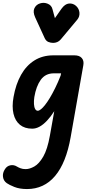

<svg xmlns="http://www.w3.org/2000/svg" viewBox="-70 -885 600 1334"><path d="M154 9Q101.5 9 68.5 -18Q35.5 -45 23.8 -94.5Q12 -144 24 -210.5Q39.5 -299.5 76 -364.5Q112.5 -429.5 169 -465Q225.5 -500.5 300.5 -500.5H447.5Q481.5 -500.5 498 -482Q514.5 -463.5 509 -432L421 67.5Q389.5 246.5 312.8 337.5Q236 428.5 117.5 428.5Q66 428.5 29.5 413.8Q-7 399 -23 387.5Q-45.5 371.5 -49.2 344.2Q-53 317 -36 291Q-22.5 268.5 2 263.5Q26.5 258.5 49 273Q58 278.5 72.8 284.2Q87.5 290 108.5 290Q136 290 168.8 271.5Q201.5 253 230.5 203Q259.5 153 276.5 58L307 -112.5Q282 -73.5 256.2 -46.2Q230.5 -19 205 -5Q179.5 9 154 9ZM168.5 -210.5Q164.5 -183 166 -161.5Q167.5 -140 174.2 -127.8Q181 -115.5 192.5 -115.5Q201.5 -115.5 214.5 -125.8Q227.5 -136 243.2 -156Q259 -176 276.8 -205.5Q294.5 -235 313.5 -273.5Q332.5 -312 351 -359L354.5 -375.5H304.5Q245.5 -375.5 213.2 -330.5Q181 -285.5 168.5 -210.5ZM299.5 -587Q282.5 -587 266.2 -593.5Q250 -600 240.5 -620L174.5 -764Q157 -802.5 169.2 -828Q181.5 -853.5 208.5 -861.5Q235.5 -870 261.8 -859Q288 -848 294.5 -821.5L311.5 -759L357 -824Q381.5 -858 409.2 -860.5Q437 -863 458.5 -844Q479.5 -824.5 482 -797.2Q484.5 -770 467 -748.5L352 -611Q341 -598 327.2 -592.5Q313.5 -587 299.5 -587Z"/></svg>

Font: Edu VIC WA NT Hand
Style: Regular
Weight: 400
Designer: Tina and Corey Anderson, Eben Sorkin, Mirko Velimirovic
Foundry: Google for Education
Version: Version 1.000